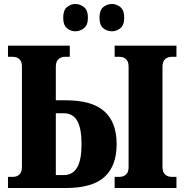

<svg xmlns="http://www.w3.org/2000/svg" viewBox="-20 -943 925 963"><path d="M542 -786Q517 -786 498 -801.5Q479 -817 479 -854Q479 -892 498 -907.5Q517 -923 542 -923Q564 -923 583.5 -907.5Q603 -892 603 -854Q603 -817 583.5 -801.5Q564 -786 542 -786ZM358 -786Q335 -786 316 -801.5Q297 -817 297 -854Q297 -892 316 -907.5Q335 -923 358 -923Q381 -923 401 -907.5Q421 -892 421 -854Q421 -817 401 -801.5Q381 -786 358 -786ZM20 0V-56H45Q65 -56 77.5 -68Q90 -80 90 -105V-609Q90 -634 77.5 -646Q65 -658 45 -658H20V-714H330V-658H305Q286 -658 273 -646Q260 -634 260 -609V-440H310Q441 -440 503 -385Q565 -330 565 -220Q565 -111 504 -55.5Q443 0 310 0ZM260 -65H300Q345 -65 367 -103Q389 -141 389 -220Q389 -300 367 -337.5Q345 -375 300 -375H260ZM555 0V-56H580Q600 -56 612.5 -68Q625 -80 625 -105V-609Q625 -634 612.5 -646Q600 -658 580 -658H555V-714H865V-658H840Q821 -658 808 -646Q795 -634 795 -609V-105Q795 -80 808 -68Q821 -56 840 -56H865V0Z"/></svg>

Font: Noto Serif ExtraCondensed Black
Style: Regular
Weight: 900
Width: 2
Designer: Monotype Design Team
Foundry: Monotype Imaging Inc.
Version: Version 2.015; ttfautohint (v1.8.4.7-5d5b)